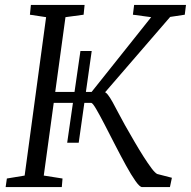

<svg xmlns="http://www.w3.org/2000/svg" viewBox="-20 -763 778 783"><path d="M254 -181 308 -555H354L301 -181ZM559.5 0Q550 0 532.5 -24.8Q515 -49.5 493.5 -88.8Q472 -128 449.5 -171.8Q427 -215.5 406.8 -254.8Q386.5 -294 372 -318.8Q357.5 -343.5 352 -343.5H188.5L194 -388H353.5L596.5 -693L522 -703L527 -743H738.5L733.5 -703L674 -694L379.5 -353L403.5 -388Q411 -388 420 -376.5Q429 -365 439.8 -345.5Q450.5 -326 463 -302Q475.5 -278 489.5 -253Q508.5 -219.5 528 -186Q547.5 -152.5 565.5 -124.2Q583.5 -96 597.8 -77Q612 -58 621 -53.5L681 -38L673 0ZM3 0 8 -35 80.5 -47 168 -693 102 -703 106 -743H325L321 -703L247 -693L158.5 -47L235 -35L232 0Z"/></svg>

Font: Merriweather Light
Style: Italic
Weight: 300
Italic angle: -7.8°
Designer: Eben Sorkin
Foundry: Eben Sorkin
Version: Version 2.101